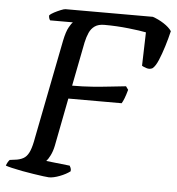

<svg xmlns="http://www.w3.org/2000/svg" viewBox="-61 -752 738 800"><g transform="rotate(5 308.0 -352.0)"><path d="M173 0Q167 0 149 -2.5Q131 -5 107.5 -8.5Q84 -12 60 -16.5Q36 -21 17 -25.5Q-2 -30 -10 -33Q-8 -40 -4 -47Q0 -54 4 -58L34 -62Q55 -66 67 -75.5Q79 -85 87 -105Q95 -125 101 -160L182 -572Q190 -611 200.5 -629.5Q211 -648 216 -652H121Q118 -656 116.5 -661Q115 -666 115 -672Q121 -679 134.5 -686Q148 -693 161.5 -698.5Q175 -704 181 -704H546Q570 -696 592.5 -681.5Q615 -667 626 -651Q619 -621 608.5 -587Q598 -553 587 -527Q576 -501 564 -491Q552 -484 537.5 -489Q523 -494 519 -497L523 -637Q499 -642 449 -647.5Q399 -653 348 -653Q323 -653 308 -642.5Q293 -632 285 -614Q277 -596 272 -573L236 -389Q281 -389 320.5 -392Q360 -395 395 -399Q430 -403 460 -406L470 -392Q464 -370 458.5 -356Q453 -342 448 -334H225L186 -133Q181 -109 172 -91.5Q163 -74 156 -67L255 -56Q257 -53 259.5 -47Q262 -41 261 -33Q244 -20 218 -10Q192 0 173 0Z"/></g></svg>

Font: Texturina Medium 12pt
Style: Italic
Weight: 400
Italic angle: -11°
Version: Version 1.002